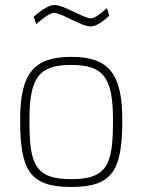

<svg xmlns="http://www.w3.org/2000/svg" viewBox="-20 -735 566 763"><path d="M405 -703C405 -703 361 -662 343 -662C311 -662 236 -715 196 -715C163 -715 114 -668 114 -668L124 -639C124 -639 173 -684 194 -684C226 -684 301 -630 341 -630C372 -630 414 -673 414 -673L405 -703ZM263 -23C411 -23 429 -87 429 -259C429 -427 391 -477 263 -477C135 -477 97 -427 97 -259C97 -87 115 -23 263 -23ZM263 -509C411 -509 466 -444 466 -259C466 -58 428 8 263 8C98 8 60 -58 60 -259C60 -444 115 -509 263 -509Z"/></svg>

Font: RazerF5 Thin
Style: Regular
Weight: 250
Foundry: Razer Inc.
Version: Version 2